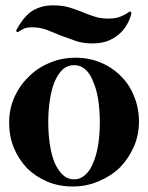

<svg xmlns="http://www.w3.org/2000/svg" viewBox="-20 -676 547 709"><path d="M258.8 -462.9Q207 -462.9 162.1 -443.4Q117.2 -424.8 85 -391.6Q51.8 -359.4 32.2 -315.4Q13.7 -271.5 13.7 -222.7Q13.7 -172.9 31.2 -129.9Q48.8 -87.9 79.1 -55.7Q110.4 -24.4 153.3 -5.9Q197.3 12.7 248 12.7Q299.8 12.7 344.7 -6.8Q389.6 -25.4 422.9 -57.6Q455.1 -90.8 474.6 -134.8Q493.2 -177.7 493.2 -227.5Q493.2 -276.4 475.6 -319.3Q459 -362.3 427.7 -393.6Q396.5 -425.8 353.5 -444.3Q309.6 -462.9 258.8 -462.9ZM253.9 -13.7Q229.5 -13.7 211.9 -30.3Q194.3 -46.9 181.6 -75.2Q169.9 -104.5 164.1 -142.6Q158.2 -181.6 158.2 -224.6Q158.2 -268.6 164.1 -306.6Q169.9 -345.7 181.6 -374Q194.3 -403.3 211.9 -419.9Q229.5 -435.5 253.9 -435.5Q277.3 -435.5 294.9 -419.9Q313.5 -403.3 324.2 -374Q336.9 -345.7 342.8 -306.6Q348.6 -268.6 348.6 -224.6Q348.6 -181.6 342.8 -142.6Q336.9 -104.5 324.2 -75.2Q313.5 -46.9 294.9 -30.3Q277.3 -13.7 253.9 -13.7ZM464.8 -625Q459 -601.6 446.3 -581.1Q434.6 -561.5 416 -546.9Q398.4 -532.2 374 -523.4Q349.6 -515.6 320.3 -515.6Q289.1 -515.6 260.7 -524.4Q232.4 -534.2 204.1 -544.9Q176.8 -556.6 151.4 -566.4Q125 -575.2 99.6 -575.2Q80.1 -575.2 68.4 -570.3Q56.6 -564.5 49.8 -559.6Q45.9 -556.6 42 -558.6Q40 -560.5 40 -562.5Q40 -564.5 41 -566.4Q51.8 -585.9 63.5 -601.6Q76.2 -618.2 91.8 -630.9Q108.4 -642.6 128.9 -649.4Q149.4 -656.2 175.8 -656.2Q211.9 -656.2 236.3 -648.4Q261.7 -640.6 283.2 -631.8Q305.7 -622.1 328.1 -615.2Q349.6 -607.4 379.9 -607.4Q407.2 -607.4 423.8 -614.3Q441.4 -621.1 455.1 -630.9Q459 -633.8 462.9 -632.8Q464.8 -631.8 464.8 -628.9Q464.8 -627 464.8 -625Z"/></svg>

Font: Mermaid
Style: Bold
Weight: 400
Designer: Scott Simpson
Version: Version 1.001